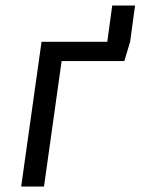

<svg xmlns="http://www.w3.org/2000/svg" viewBox="-20 -678 511 698"><path d="M471 -658 453 -526 432 -456H204L140 0H57L131 -526H370L388 -658Z"/></svg>

Font: FiraGO Book
Style: Italic
Weight: 350
Italic angle: -8°
Designer: bBox Type GmbH
Foundry: bBox Type GmbH
Version: Version 1.001